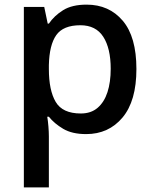

<svg xmlns="http://www.w3.org/2000/svg" viewBox="-20 -569 661 829"><path d="M354 -549Q451 -549 510 -479.5Q569 -410 569 -271Q569 -133 509 -61.5Q449 10 352 10Q291 10 252.5 -13Q214 -36 191 -65H184Q187 -48 189 -23.5Q191 1 191 20V240H83V-539H171L186 -467H191Q214 -501 252.5 -525Q291 -549 354 -549ZM327 -460Q253 -460 223 -417.5Q193 -375 191 -288V-271Q191 -179 220.5 -129Q250 -79 329 -79Q373 -79 401.5 -103.5Q430 -128 444 -171Q458 -214 458 -272Q458 -360 426 -410Q394 -460 327 -460Z"/></svg>

Font: Noto Sans NKo Unjoined Medium
Style: Regular
Weight: 500
Designer: Monotype Design Team
Foundry: Monotype Imaging Inc.
Version: Version 2.004